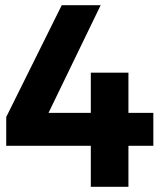

<svg xmlns="http://www.w3.org/2000/svg" viewBox="-20 -720 643 740"><path d="M571 -285V-158H475V0H330V-158H4V-269L218 -700H368L167 -285H330V-440H475V-285Z"/></svg>

Font: Gontserrat SemiBold
Style: Regular
Weight: 600
Designer: Julieta Ulanovsky
Foundry: Julieta Ulanovsky
Version: Version 6.001